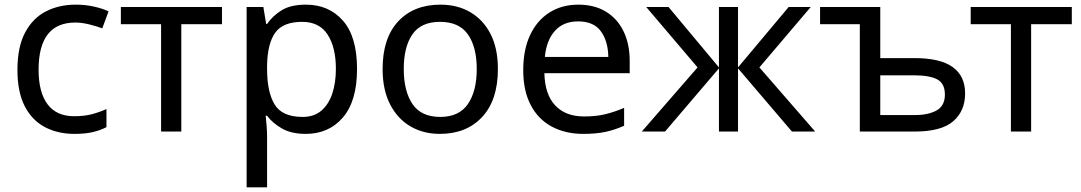

<svg xmlns="http://www.w3.org/2000/svg" viewBox="-20 -566 4652 826"><path d="M300 10Q229 10 173.5 -19Q118 -48 86.5 -109Q55 -170 55 -265Q55 -364 88 -426Q121 -488 177.5 -517Q234 -546 306 -546Q347 -546 385 -537.5Q423 -529 447 -517L420 -444Q396 -453 364 -461Q332 -469 304 -469Q146 -469 146 -266Q146 -169 184.5 -117.5Q223 -66 299 -66Q343 -66 376.5 -75Q410 -84 438 -97V-19Q411 -5 378.5 2.5Q346 10 300 10Z M935 -462H760V0H673V-462H500V-536H935Z M1296 -546Q1395 -546 1455.5 -477Q1516 -408 1516 -269Q1516 -132 1455.5 -61Q1395 10 1295 10Q1233 10 1192.5 -13.5Q1152 -37 1129 -68H1123Q1125 -51 1127 -25Q1129 1 1129 20V240H1041V-536H1113L1125 -463H1129Q1153 -498 1192 -522Q1231 -546 1296 -546ZM1280 -472Q1198 -472 1164.5 -426Q1131 -380 1129 -286V-269Q1129 -170 1161.5 -116.5Q1194 -63 1282 -63Q1331 -63 1362.5 -90Q1394 -117 1409.5 -163.5Q1425 -210 1425 -270Q1425 -362 1389.5 -417Q1354 -472 1280 -472Z M2122 -269Q2122 -136 2054.5 -63Q1987 10 1872 10Q1801 10 1745.5 -22.5Q1690 -55 1658 -117.5Q1626 -180 1626 -269Q1626 -402 1693 -474Q1760 -546 1875 -546Q1948 -546 2003.5 -513.5Q2059 -481 2090.5 -419.5Q2122 -358 2122 -269ZM1717 -269Q1717 -174 1754.5 -118.5Q1792 -63 1874 -63Q1955 -63 1993 -118.5Q2031 -174 2031 -269Q2031 -364 1993 -418Q1955 -472 1873 -472Q1791 -472 1754 -418Q1717 -364 1717 -269Z M2468 -546Q2537 -546 2586.5 -516Q2636 -486 2662.5 -431.5Q2689 -377 2689 -304V-251H2322Q2324 -160 2368.5 -112.5Q2413 -65 2493 -65Q2544 -65 2583.5 -74.5Q2623 -84 2665 -102V-25Q2624 -7 2584 1.5Q2544 10 2489 10Q2413 10 2354.5 -21Q2296 -52 2263.5 -113.5Q2231 -175 2231 -264Q2231 -352 2260.5 -415Q2290 -478 2343.5 -512Q2397 -546 2468 -546ZM2467 -474Q2404 -474 2367.5 -433.5Q2331 -393 2324 -321H2597Q2596 -389 2565 -431.5Q2534 -474 2467 -474Z M3468 -536 3247 -276 3487 0H3387L3155 -272V0H3073V-272L2841 0H2741L2981 -276L2760 -536H2856L3073 -276V-536H3155V-276L3373 -536Z M3767 -536V-316H3915Q4025 -316 4078.5 -277.5Q4132 -239 4132 -164Q4132 -89 4081 -44.5Q4030 0 3914 0H3679V-462H3508V-536ZM3912 -242H3767V-71H3915Q3974 -71 4009.5 -91Q4045 -111 4045 -159Q4045 -207 4012 -224.5Q3979 -242 3912 -242Z M4591 -462H4416V0H4329V-462H4156V-536H4591Z"/></svg>

Font: Noto Sans
Style: Regular
Weight: 400
Designer: Monotype Design Team
Foundry: Monotype Imaging Inc.
Version: Version 2.007